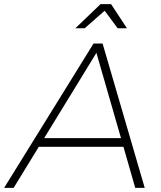

<svg xmlns="http://www.w3.org/2000/svg" viewBox="-64 -910 782 930"><path d="M551 -773H506L443 -858L346 -773H301L423 -890H474ZM591 0 534 -199H124L2 0H-44L389 -699H433L637 0ZM150 -241H522L403 -654Z"/></svg>

Font: TypoPRO Montserrat
Style: Italic
Weight: 275
Italic angle: -11.3°
Designer: Julieta Ulanovsky
Foundry: Julieta Ulanovsky
Version: Version 6.001